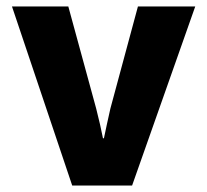

<svg xmlns="http://www.w3.org/2000/svg" viewBox="-20 -573 640 593"><path d="M203 0H388L583 -553H406L321 -238Q314 -206 310 -188.5Q306 -171 301 -146H298Q293 -171 289 -188.5Q285 -206 277 -238L191 -553H17Z"/></svg>

Font: Noto Sans Mono Extra
Style: Regular
Weight: 800
Designer: Monotype Design Team
Foundry: Monotype Imaging Inc.
Version: Version 1.900